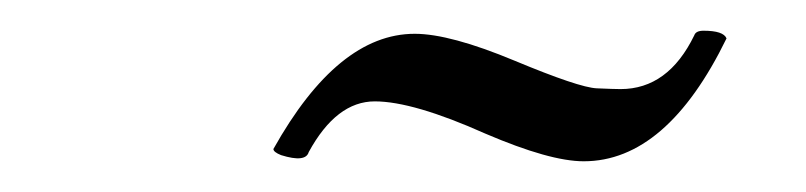

<svg xmlns="http://www.w3.org/2000/svg" viewBox="-20 -519 525 125"><path d="M360 -414Q338 -414 296 -432Q249 -453 224 -453Q199 -453 181 -420Q179 -413 163 -418Q158 -420 158 -422Q200 -497 250 -497Q273 -497 315 -479.5Q357 -462 368.5 -461.5Q380 -461 384 -461Q415 -461 432 -496Q433 -499 438 -499Q451 -499 453 -494Q414 -414 360 -414Z"/></svg>

Font: Great Vibes
Style: Regular
Weight: 400
Designer: Robert E. Leuschke
Foundry: Robert E. Leuschke
Version: Version 1.001